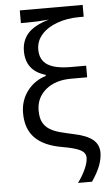

<svg xmlns="http://www.w3.org/2000/svg" viewBox="-62 -801 600 1037"><g transform="rotate(-5 237.5 -282.0)"><path d="M417 -368.2H330.1Q244.1 -368.2 192.1 -324.7Q140.1 -281.2 140.1 -211.9Q140.1 -172.9 152.3 -148.9Q164.6 -125 187.7 -110.1Q210.9 -95.2 243.9 -86.4Q276.9 -77.6 317.9 -68.8Q387.2 -54.7 420.2 -27.8Q453.1 -1 453.1 43Q453.1 74.7 439.9 111.1Q426.8 147.5 394 195.8H317.9Q343.8 161.1 359.9 125.2Q376 89.4 376 64Q376 37.1 347.9 22.2Q319.8 7.3 250 -4.9Q152.3 -21.5 103.8 -70.3Q55.2 -119.1 55.2 -205.1Q55.2 -273.4 93.8 -324.7Q132.3 -376 194.8 -395V-400.9Q88.9 -432.1 88.9 -538.1Q88.9 -595.2 122.8 -633.8Q156.7 -672.4 237.8 -696.8Q175.3 -690.9 119.1 -690.9H85.9V-759.8H426.8V-695.8H401.9Q338.4 -695.8 283.7 -676.3Q229 -656.7 198 -621.6Q167 -586.4 167 -540Q167 -483.9 207.8 -457.5Q248.5 -431.2 334 -431.2H417Z"/></g></svg>

Font: Zoram GWebM
Style: Regular
Weight: 400
Foundry: Ascender Corporation
Version: Version 1.000